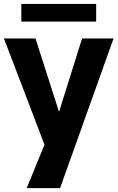

<svg xmlns="http://www.w3.org/2000/svg" viewBox="-22 -733 600 980"><path d="M468.8 -712.9H86.9V-622.6H468.8ZM397 -536.6 279.3 -162.1 159.2 -536.6H-2L205.1 5.4L114.3 227.1H284.7L557.6 -536.6Z"/></svg>

Font: Estedad-FD-VF Thin
Style: Regular
Weight: 100
Designer: Amin Abedi
Version: Version 5.0